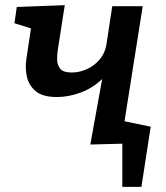

<svg xmlns="http://www.w3.org/2000/svg" viewBox="-20 -556 644 744"><path d="M330 4 376 -250Q340 -215 293 -197.5Q246 -180 201 -180Q145 -180 118 -203Q91 -226 84 -259.5Q77 -293 82 -326L100 -446L36 -466L45 -529L231 -536L204 -363Q201 -344 201.5 -323.5Q202 -303 214 -289Q226 -275 258 -275Q287 -275 315.5 -287.5Q344 -300 365 -324Q386 -348 392 -381L415 -532H533L462 -83L534 -63L524 -1ZM454 168V-3H405L387 -102L564 -65L528 168Z"/></svg>

Font: Bitter SemiBold
Style: Italic
Weight: 600
Italic angle: -9°
Designer: Sol Matas, and Bitter project Authors
Foundry: Sol Matas
Version: Version 2.001